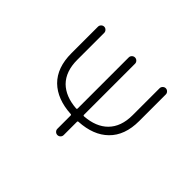

<svg xmlns="http://www.w3.org/2000/svg" viewBox="-141 -1029 1281 1281"><g transform="rotate(45 500.0 -388.0)"><path d="M531.2 -242.2Q531.2 -235.4 539.1 -235.4Q644.5 -243.2 702.1 -300.8Q762.7 -361.3 762.7 -470.7V-724.6Q762.7 -736.3 771.5 -745.1Q780.3 -753.9 792 -753.9Q803.7 -753.9 812.5 -745.1Q821.3 -736.3 821.3 -724.6V-473.6Q821.3 -337.9 745.1 -263.7Q671.9 -191.4 538.1 -183.6Q531.2 -183.6 531.2 -175.8V-50.8Q531.2 -39.1 522.5 -30.3Q513.7 -21.5 501.5 -21.5Q489.3 -21.5 480.5 -30.3Q471.7 -39.1 471.7 -50.8V-175.8Q471.7 -183.6 464.8 -183.6Q331.1 -191.4 256.8 -263.7Q181.6 -337.9 181.6 -473.6V-724.6Q181.6 -736.3 190.4 -745.1Q199.2 -753.9 210.9 -753.9Q222.7 -753.9 231.4 -745.1Q240.2 -736.3 240.2 -724.6V-470.7Q240.2 -361.3 299.8 -300.8Q358.4 -243.2 463.9 -235.4Q471.7 -235.4 471.7 -242.2V-724.6Q471.7 -736.3 480.5 -745.1Q489.3 -753.9 501.5 -753.9Q513.7 -753.9 522.5 -745.1Q531.2 -736.3 531.2 -724.6Z"/></g></svg>

Font: Rounded-X Mgen+ 2m light
Style: Regular
Weight: 200
Designer: [Source Han Sans]
Ryoko NISHIZUKA  (kana & ideographs); Paul D. Hunt (Latin, Greek & Cyrillic); Wenlong ZHANG  (bopomofo
Version: Version 1.059.20150602